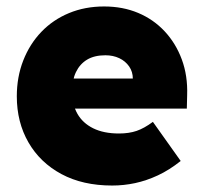

<svg xmlns="http://www.w3.org/2000/svg" viewBox="-20 -564 626 594"><path d="M32 -266Q32 -326 52 -377Q72 -428 108 -465.5Q144 -503 193.5 -523.5Q243 -544 302 -544Q360 -544 407.5 -524Q455 -504 489.5 -467Q524 -430 542.5 -380Q561 -330 559 -270L558 -228H138L115 -321H409L391 -301V-320Q391 -342 379.5 -358.5Q368 -375 349 -384Q330 -393 306 -393Q272 -393 249.5 -379.5Q227 -366 215 -341Q203 -316 203 -281Q203 -241 219.5 -212Q236 -183 268.5 -167Q301 -151 348 -151Q379 -151 402.5 -159Q426 -167 453 -187L539 -66Q504 -38 468.5 -21.5Q433 -5 398 2.5Q363 10 327 10Q236 10 170 -25.5Q104 -61 68 -123.5Q32 -186 32 -266Z"/></svg>

Font: Mach ExtraBold
Style: Regular
Weight: 800
Version: Version 1.002